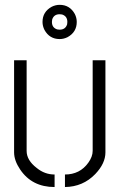

<svg xmlns="http://www.w3.org/2000/svg" viewBox="-20 -753 484 778"><path d="M152.3 -664.1Q152.3 -705.1 189.5 -725.6Q205.1 -733.4 221.7 -733.4Q262.7 -733.4 283.2 -696.3Q291 -680.7 291 -664.1Q291 -623 253.9 -602.5Q238.3 -594.7 221.7 -594.7Q180.7 -594.7 160.2 -631.8Q152.3 -647.5 152.3 -664.1ZM190.4 -664.1Q190.4 -640.6 211.9 -633.8Q217.8 -632.8 221.7 -632.8Q245.1 -632.8 252 -654.3Q252.9 -660.2 252.9 -664.1Q252.9 -687.5 231.4 -694.3Q225.6 -695.3 221.7 -695.3Q198.2 -695.3 191.4 -673.8Q190.4 -668 190.4 -664.1ZM37.1 -135.7V-508.8H87.9V-141.6Q87.9 -103.5 128.9 -72.3Q161.1 -45.9 201.2 -45.9V4.9Q109.4 4.9 61.5 -66.4Q37.1 -102.5 37.1 -135.7ZM243.2 4.9V-45.9Q303.7 -45.9 337.9 -93.8Q355.5 -118.2 355.5 -141.6V-508.8H407.2V-135.7Q407.2 -90.8 366.2 -47.9Q316.4 3.9 243.2 4.9Z"/></svg>

Font: Post No Bills Colombo
Style: Regular
Weight: 500
Designer: Kosala Senevirathne, Siva Puranthara, Lasantha Premarathna, Tharique Azeez
Foundry: Mooniak
Version: Version 1.220 ; ttfautohint (v1.5)